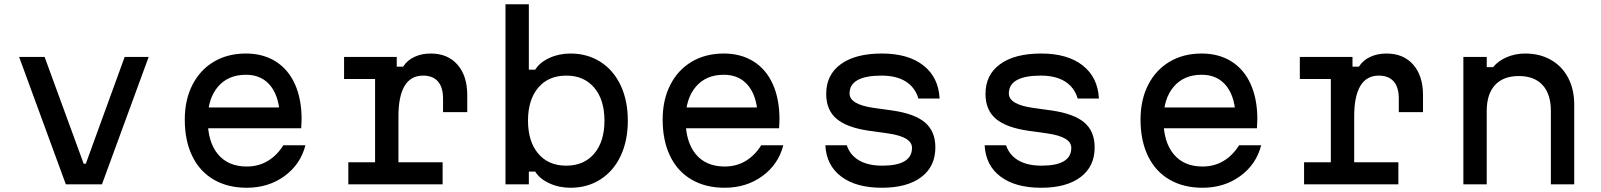

<svg xmlns="http://www.w3.org/2000/svg" viewBox="-20 -868 7540 904"><path d="M190 -600 374 -97H384L567 -600H680L460 0H290L70 -600Z M1335 -362 1298 -305Q1298 -406 1256 -461Q1214 -516 1138 -516Q1054 -516 1006 -459.5Q958 -403 958 -305Q958 -200 1006 -142Q1054 -84 1142 -84Q1197 -84 1240.5 -110Q1284 -136 1314 -184H1418Q1395 -94 1319.5 -39Q1244 16 1142 16Q1052 16 986 -22.5Q920 -61 885 -133.5Q850 -206 850 -305Q850 -398 886 -468.5Q922 -539 987 -577.5Q1052 -616 1138 -616Q1218 -616 1277.5 -579Q1337 -542 1368.5 -472Q1400 -402 1400 -307Q1400 -292 1398 -264H935V-362Z M1848 -600V-554H1878Q1897 -584 1931 -600Q1965 -616 2008 -616Q2088 -616 2134 -563.5Q2180 -511 2180 -420V-340H2066V-404Q2066 -457 2042 -484.5Q2018 -512 1972 -512Q1914 -512 1885 -463.5Q1856 -415 1856 -320V-104H2064V0H1620V-104H1746V-496H1600V-600Z M2500 -60H2470V0H2360V-848H2470V-540H2500Q2521 -574 2566.5 -595Q2612 -616 2666 -616Q2746 -616 2807.5 -576.5Q2869 -537 2902.5 -465.5Q2936 -394 2936 -300Q2936 -206 2902.5 -134.5Q2869 -63 2807.5 -23.5Q2746 16 2666 16Q2612 16 2566.5 -5Q2521 -26 2500 -60ZM2826 -300Q2826 -398 2778 -455Q2730 -512 2646 -512Q2562 -512 2514 -455Q2466 -398 2466 -300Q2466 -202 2514 -145Q2562 -88 2646 -88Q2730 -88 2778 -145Q2826 -202 2826 -300Z M3585 -362 3548 -305Q3548 -406 3506 -461Q3464 -516 3388 -516Q3304 -516 3256 -459.5Q3208 -403 3208 -305Q3208 -200 3256 -142Q3304 -84 3392 -84Q3447 -84 3490.5 -110Q3534 -136 3564 -184H3668Q3645 -94 3569.5 -39Q3494 16 3392 16Q3302 16 3236 -22.5Q3170 -61 3135 -133.5Q3100 -206 3100 -305Q3100 -398 3136 -468.5Q3172 -539 3237 -577.5Q3302 -616 3388 -616Q3468 -616 3527.5 -579Q3587 -542 3618.5 -472Q3650 -402 3650 -307Q3650 -292 3648 -264H3185V-362Z M4134 -88Q4204 -88 4239 -109Q4274 -130 4274 -172Q4274 -198 4245.5 -215Q4217 -232 4160 -240L4074 -252Q3968 -267 3919 -308.5Q3870 -350 3870 -426Q3870 -516 3939 -566Q4008 -616 4132 -616Q4256 -616 4327.5 -560Q4399 -504 4404 -404H4304Q4289 -456 4245 -484Q4201 -512 4130 -512Q4056 -512 4018 -491Q3980 -470 3980 -428Q3980 -402 4008.5 -385Q4037 -368 4094 -360L4180 -348Q4286 -333 4335 -291.5Q4384 -250 4384 -174Q4384 -84 4317.5 -34Q4251 16 4132 16Q4011 16 3941 -36.5Q3871 -89 3866 -184H3967Q3982 -138 4024.5 -113Q4067 -88 4134 -88Z M4884 -88Q4954 -88 4989 -109Q5024 -130 5024 -172Q5024 -198 4995.5 -215Q4967 -232 4910 -240L4824 -252Q4718 -267 4669 -308.5Q4620 -350 4620 -426Q4620 -516 4689 -566Q4758 -616 4882 -616Q5006 -616 5077.5 -560Q5149 -504 5154 -404H5054Q5039 -456 4995 -484Q4951 -512 4880 -512Q4806 -512 4768 -491Q4730 -470 4730 -428Q4730 -402 4758.5 -385Q4787 -368 4844 -360L4930 -348Q5036 -333 5085 -291.5Q5134 -250 5134 -174Q5134 -84 5067.5 -34Q5001 16 4882 16Q4761 16 4691 -36.5Q4621 -89 4616 -184H4717Q4732 -138 4774.5 -113Q4817 -88 4884 -88Z M5835 -362 5798 -305Q5798 -406 5756 -461Q5714 -516 5638 -516Q5554 -516 5506 -459.5Q5458 -403 5458 -305Q5458 -200 5506 -142Q5554 -84 5642 -84Q5697 -84 5740.5 -110Q5784 -136 5814 -184H5918Q5895 -94 5819.5 -39Q5744 16 5642 16Q5552 16 5486 -22.5Q5420 -61 5385 -133.5Q5350 -206 5350 -305Q5350 -398 5386 -468.5Q5422 -539 5487 -577.5Q5552 -616 5638 -616Q5718 -616 5777.5 -579Q5837 -542 5868.5 -472Q5900 -402 5900 -307Q5900 -292 5898 -264H5435V-362Z M6348 -600V-554H6378Q6397 -584 6431 -600Q6465 -616 6508 -616Q6588 -616 6634 -563.5Q6680 -511 6680 -420V-340H6566V-404Q6566 -457 6542 -484.5Q6518 -512 6472 -512Q6414 -512 6385 -463.5Q6356 -415 6356 -320V-104H6564V0H6120V-104H6246V-496H6100V-600Z M6870 -600H6980V-552H7010Q7035 -582 7075 -599Q7115 -616 7161 -616Q7230 -616 7282.5 -586Q7335 -556 7363.5 -501.5Q7392 -447 7392 -376V0H7282V-346Q7282 -425 7243 -467.5Q7204 -510 7131 -510Q7058 -510 7019 -467.5Q6980 -425 6980 -346V0H6870Z"/></svg>

Font: Martian Mono sWd Rg
Style: Regular
Weight: 400
Width: 6
Monospace: yes
Designer: Roman Shamin
Foundry: Evil Martians
Version: Version 1.000